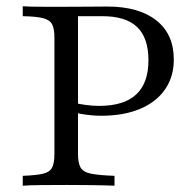

<svg xmlns="http://www.w3.org/2000/svg" viewBox="-20 -591 614 611"><path d="M52.4 0V-31.5Q96 -33.1 117.3 -38.3Q138.7 -43.5 146 -58.1Q153.2 -72.6 153.2 -100.8V-470.2Q153.2 -499.2 146 -513.3Q138.7 -527.4 117.3 -533.1Q96 -538.7 52.4 -539.5V-571Q63.7 -570.2 82.3 -569.8Q100.8 -569.4 125.8 -569.4Q150.8 -569.4 181.5 -569.4Q229 -569.4 266.5 -569.8Q304 -570.2 321 -570.2Q421.8 -570.2 477.4 -526.2Q533.1 -482.3 533.1 -401.6Q533.1 -346.8 505.2 -306.5Q477.4 -266.1 425.4 -244.4Q373.4 -222.6 301.6 -222.6Q286.3 -222.6 270.2 -224.2Q254 -225.8 239.5 -228.2Q225 -230.6 214.5 -233.1V-264.5Q231.5 -259.7 253.6 -256.9Q275.8 -254 295.2 -254Q374.2 -254 413.3 -290.3Q452.4 -326.6 452.4 -399.2Q452.4 -471 415.7 -505.6Q379 -540.3 301.6 -539.5H228.2V-100.8Q228.2 -72.6 236.3 -58.1Q244.4 -43.5 269.8 -38.3Q295.2 -33.1 344.4 -31.5V0Q331.5 -0.8 310.1 -1.2Q288.7 -1.6 259.3 -2Q229.8 -2.4 192.7 -2.4Q141.9 -2.4 107.3 -2Q72.6 -1.6 52.4 0Z"/></svg>

Font: Playfair 12pt Light
Style: Regular
Weight: 300
Designer: Claus Eggers Sørensen
Foundry: Claus Eggers Sørensen
Version: Version 2.000;gftools[0.9.28]